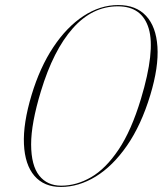

<svg xmlns="http://www.w3.org/2000/svg" viewBox="-20 -730 644 760"><path d="M448 -710Q518.5 -710 558.2 -667.2Q598 -624.5 603.2 -544.8Q608.5 -465 575 -354Q539 -235 482.8 -153.8Q426.5 -72.5 359 -31.2Q291.5 10 221 10Q154 10 116.2 -34Q78.5 -78 74.8 -159.5Q71 -241 105 -354Q138 -463.5 191 -543.2Q244 -623 310.2 -666.5Q376.5 -710 448 -710ZM538 -339Q595 -528.5 568.8 -616.8Q542.5 -705 446.5 -705Q345.5 -705 268.2 -618Q191 -531 142 -369Q103 -241 103.2 -158Q103.5 -75 135.2 -35Q167 5 222.5 5Q282.5 5 340.5 -28.5Q398.5 -62 449.2 -137.5Q500 -213 538 -339Z"/></svg>

Font: Fraunces 144pt Thin
Style: Italic
Weight: 100
Italic angle: -16°
Version: Version 1.000;[b76b70a41]